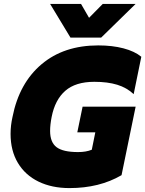

<svg xmlns="http://www.w3.org/2000/svg" viewBox="-20 -946 742 981"><path d="M236 -926H394L435 -855L505 -926H673L497 -754H340ZM34 -262Q34 -305 44 -349Q78 -521 192 -617.5Q306 -714 482 -714Q554 -714 611 -699Q668 -684 702 -656L663 -465Q628 -498 579 -513Q530 -528 462 -528Q366 -528 313.5 -482Q261 -436 244 -349Q236 -309 236 -277Q236 -219 269 -194Q302 -169 379 -169Q420 -169 449 -181L467 -270H375L402 -401H673L601 -51Q488 15 335 15Q245 15 177 -18Q109 -51 71.5 -113.5Q34 -176 34 -262Z"/></svg>

Font: Readiness ExtraBold
Style: Italic
Weight: 800
Italic angle: -12°
Designer: Katatrad Team
Foundry: CadsonDemak
Version: Version 1.00;January 16, 2020;FontCreator 12.0.0.2550 64-bit